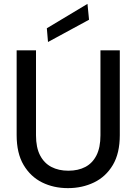

<svg xmlns="http://www.w3.org/2000/svg" viewBox="-20 -960 705 992"><path d="M331 12Q257 12 197.5 -17.5Q138 -47 102 -107.5Q66 -168 66 -262V-700H166V-261Q166 -198 187 -157.5Q208 -117 245.5 -97.5Q283 -78 333 -78Q384 -78 421 -97.5Q458 -117 478.5 -157.5Q499 -198 499 -261V-700H599V-262Q599 -168 563 -107.5Q527 -47 466 -17.5Q405 12 331 12ZM228 -743 222 -814 432 -940 440 -858Z"/></svg>

Font: DMSans_18ptMedium
Style: Regular
Weight: 500
Designer: Colophon Foundry, Jonny Pinhorn
Foundry: Colophon Foundry
Version: Version 4.004;gftools[0.9.30]